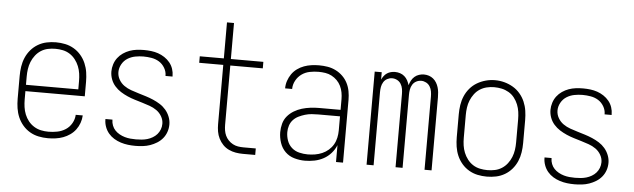

<svg xmlns="http://www.w3.org/2000/svg" viewBox="-47 -908 3595 1089"><g transform="rotate(5 1750.0 -363.5)"><path d="M251 8Q224 8 197.5 2.5Q171 -3 148 -16.5Q125 -30 107.5 -50.5Q90 -71 79.5 -95.5Q69 -120 65 -146.5Q61 -173 61 -200V-330Q61 -357 65 -383.5Q69 -410 79.5 -434.5Q90 -459 107.5 -479.5Q125 -500 148 -513.5Q171 -527 197 -532.5Q223 -538 250 -538Q277 -538 303 -532.5Q329 -527 352 -513.5Q375 -500 392.5 -479.5Q410 -459 420.5 -434.5Q431 -410 435 -383.5Q439 -357 439 -330V-247H101V-200Q101 -178 104 -156.5Q107 -135 115 -115Q123 -95 136.5 -78Q150 -61 168.5 -49.5Q187 -38 208 -33.5Q229 -29 251 -29Q276 -29 301.5 -34Q327 -39 348.5 -53Q370 -67 383 -90Q396 -113 397 -138H437Q436 -116 428.5 -95Q421 -74 408 -56.5Q395 -39 376.5 -26Q358 -13 337.5 -5.5Q317 2 295 5Q273 8 251 8ZM399 -283V-330Q399 -352 396 -373Q393 -394 385 -414Q377 -434 363.5 -451.5Q350 -469 332 -480.5Q314 -492 293 -496.5Q272 -501 250 -501Q228 -501 207 -496.5Q186 -492 168 -480.5Q150 -469 136.5 -451.5Q123 -434 115 -414Q107 -394 104 -373Q101 -352 101 -330V-283Z M749 8Q728 8 707 5.5Q686 3 665.5 -3.5Q645 -10 627 -21Q609 -32 595.5 -48Q582 -64 574.5 -84.5Q567 -105 567 -126Q567 -127 567 -127.5Q567 -128 567 -129H607Q607 -128 607 -127.5Q607 -127 607 -127Q607 -111 613 -95.5Q619 -80 630 -68.5Q641 -57 655.5 -49Q670 -41 685.5 -36.5Q701 -32 717 -30.5Q733 -29 749 -29Q765 -29 781.5 -30.5Q798 -32 813.5 -36.5Q829 -41 843.5 -49.5Q858 -58 868.5 -70Q879 -82 885 -97.5Q891 -113 891 -130Q891 -152 879.5 -172Q868 -192 849.5 -205Q831 -218 809.5 -225.5Q788 -233 766.5 -239.5Q745 -246 723.5 -252.5Q702 -259 681.5 -268Q661 -277 642 -289Q623 -301 608 -318Q593 -335 585 -356.5Q577 -378 577 -401Q577 -421 583.5 -441.5Q590 -462 602.5 -478.5Q615 -495 632.5 -507Q650 -519 669.5 -526Q689 -533 709.5 -535.5Q730 -538 751 -538Q772 -538 792.5 -535.5Q813 -533 832 -526.5Q851 -520 868.5 -508.5Q886 -497 899 -481Q912 -465 918.5 -445.5Q925 -426 925 -405Q925 -404 925 -403.5Q925 -403 925 -402H885Q885 -403 885 -403.5Q885 -404 885 -404Q885 -427 872.5 -448Q860 -469 840.5 -481Q821 -493 797.5 -497Q774 -501 751 -501Q728 -501 704.5 -496.5Q681 -492 661 -479.5Q641 -467 629 -445.5Q617 -424 617 -401Q617 -378 628.5 -358Q640 -338 658.5 -325Q677 -312 698.5 -304.5Q720 -297 741.5 -290.5Q763 -284 784 -277.5Q805 -271 826 -262Q847 -253 866 -241Q885 -229 899.5 -212Q914 -195 922.5 -173.5Q931 -152 931 -130Q931 -108 924 -87.5Q917 -67 903.5 -50.5Q890 -34 871.5 -22.5Q853 -11 833 -4Q813 3 791.5 5.5Q770 8 749 8Z M1361 0Q1340 0 1319.5 -3.5Q1299 -7 1280 -16Q1261 -25 1246.5 -40Q1232 -55 1222.5 -74Q1213 -93 1209.5 -113.5Q1206 -134 1206 -155V-493H1069V-530H1206V-735H1246V-530H1431V-493H1246V-155Q1246 -139 1248.5 -123.5Q1251 -108 1257.5 -94Q1264 -80 1275 -68.5Q1286 -57 1300 -49.5Q1314 -42 1329.5 -39.5Q1345 -37 1361 -37H1431V0Z M1714 8Q1684 8 1654 -0.5Q1624 -9 1602.5 -30Q1581 -51 1571 -81Q1561 -111 1561 -141Q1561 -166 1567.5 -190Q1574 -214 1589.5 -232.5Q1605 -251 1626.5 -264Q1648 -277 1671.5 -284Q1695 -291 1719.5 -294Q1744 -297 1768 -297H1891V-358Q1891 -377 1887.5 -396Q1884 -415 1875.5 -432.5Q1867 -450 1853.5 -463.5Q1840 -477 1823 -486Q1806 -495 1787 -498Q1768 -501 1748 -501Q1723 -501 1698 -496Q1673 -491 1652.5 -476.5Q1632 -462 1619.5 -439Q1607 -416 1607 -391H1567Q1567 -413 1574 -434Q1581 -455 1593.5 -473Q1606 -491 1624 -504Q1642 -517 1662.5 -524.5Q1683 -532 1704.5 -535Q1726 -538 1748 -538Q1773 -538 1797 -534Q1821 -530 1843 -519Q1865 -508 1882.5 -491Q1900 -474 1911 -452.5Q1922 -431 1926.5 -406.5Q1931 -382 1931 -358V0H1891V-96Q1881 -71 1862.5 -50Q1844 -29 1820 -16Q1796 -3 1769 2.5Q1742 8 1714 8ZM1727 -29Q1748 -29 1769 -32.5Q1790 -36 1809.5 -44.5Q1829 -53 1845 -67Q1861 -81 1871.5 -99Q1882 -117 1886.5 -138Q1891 -159 1891 -180V-260H1768Q1749 -260 1730 -258.5Q1711 -257 1692.5 -251.5Q1674 -246 1656.5 -237.5Q1639 -229 1626 -215Q1613 -201 1607 -182.5Q1601 -164 1601 -145Q1601 -120 1609.5 -96.5Q1618 -73 1636 -57Q1654 -41 1678.5 -35Q1703 -29 1727 -29Z M2065 0V-530H2105V-488Q2110 -499 2117.5 -509Q2125 -519 2135 -525.5Q2145 -532 2156.5 -535Q2168 -538 2180 -538Q2195 -538 2209 -533.5Q2223 -529 2234 -519.5Q2245 -510 2252 -497Q2259 -484 2263 -470Q2267 -484 2274 -497Q2281 -510 2292 -519.5Q2303 -529 2317 -533.5Q2331 -538 2345 -538Q2360 -538 2373.5 -533.5Q2387 -529 2398 -520Q2409 -511 2416.5 -498.5Q2424 -486 2428 -472.5Q2432 -459 2433.5 -445Q2435 -431 2435 -416V0H2395V-416Q2395 -431 2392.5 -446Q2390 -461 2382 -474Q2374 -487 2360.5 -494Q2347 -501 2333 -501Q2318 -501 2304.5 -494Q2291 -487 2283 -474Q2275 -461 2272.5 -446Q2270 -431 2270 -416V0H2230V-416Q2230 -431 2227.5 -446Q2225 -461 2217 -474Q2209 -487 2195.5 -494Q2182 -501 2167 -501Q2153 -501 2139.5 -494Q2126 -487 2118 -474Q2110 -461 2107.5 -446Q2105 -431 2105 -416V0Z M2750 8Q2723 8 2697 2.5Q2671 -3 2648 -16.5Q2625 -30 2607.5 -50.5Q2590 -71 2579.5 -95.5Q2569 -120 2565 -146.5Q2561 -173 2561 -200V-330Q2561 -357 2565 -383.5Q2569 -410 2579.5 -434.5Q2590 -459 2607.5 -479.5Q2625 -500 2648 -513.5Q2671 -527 2697 -534Q2723 -541 2750 -541Q2777 -541 2803 -534Q2829 -527 2852 -513.5Q2875 -500 2892.5 -479.5Q2910 -459 2920.5 -434.5Q2931 -410 2935 -383.5Q2939 -357 2939 -330V-200Q2939 -173 2935 -146.5Q2931 -120 2920.5 -95.5Q2910 -71 2892.5 -50.5Q2875 -30 2852 -16.5Q2829 -3 2803 2.5Q2777 8 2750 8ZM2750 -29Q2772 -29 2793 -33.5Q2814 -38 2832 -49.5Q2850 -61 2863.5 -78.5Q2877 -96 2885 -116Q2893 -136 2896 -157Q2899 -178 2899 -200V-330Q2899 -352 2896 -373.5Q2893 -395 2885 -415Q2877 -435 2863.5 -452.5Q2850 -470 2831 -481Q2812 -492 2791 -496.5Q2770 -501 2748 -501Q2727 -501 2706 -496Q2685 -491 2667 -479.5Q2649 -468 2636 -450.5Q2623 -433 2615 -413.5Q2607 -394 2604 -372.5Q2601 -351 2601 -330V-200Q2601 -178 2604 -157Q2607 -136 2615 -116Q2623 -96 2636.5 -78.5Q2650 -61 2668 -49.5Q2686 -38 2707.5 -33.5Q2729 -29 2750 -29Z M3249 8Q3228 8 3207 5.5Q3186 3 3165.5 -3.5Q3145 -10 3127 -21Q3109 -32 3095.5 -48Q3082 -64 3074.5 -84.5Q3067 -105 3067 -126Q3067 -127 3067 -127.5Q3067 -128 3067 -129H3107Q3107 -128 3107 -127.5Q3107 -127 3107 -127Q3107 -111 3113 -95.5Q3119 -80 3130 -68.5Q3141 -57 3155.5 -49Q3170 -41 3185.5 -36.5Q3201 -32 3217 -30.5Q3233 -29 3249 -29Q3265 -29 3281.5 -30.5Q3298 -32 3313.5 -36.5Q3329 -41 3343.5 -49.5Q3358 -58 3368.5 -70Q3379 -82 3385 -97.5Q3391 -113 3391 -130Q3391 -152 3379.5 -172Q3368 -192 3349.5 -205Q3331 -218 3309.5 -225.5Q3288 -233 3266.5 -239.5Q3245 -246 3223.5 -252.5Q3202 -259 3181.5 -268Q3161 -277 3142 -289Q3123 -301 3108 -318Q3093 -335 3085 -356.5Q3077 -378 3077 -401Q3077 -421 3083.5 -441.5Q3090 -462 3102.5 -478.5Q3115 -495 3132.5 -507Q3150 -519 3169.5 -526Q3189 -533 3209.5 -535.5Q3230 -538 3251 -538Q3272 -538 3292.5 -535.5Q3313 -533 3332 -526.5Q3351 -520 3368.5 -508.5Q3386 -497 3399 -481Q3412 -465 3418.5 -445.5Q3425 -426 3425 -405Q3425 -404 3425 -403.5Q3425 -403 3425 -402H3385Q3385 -403 3385 -403.5Q3385 -404 3385 -404Q3385 -427 3372.5 -448Q3360 -469 3340.5 -481Q3321 -493 3297.5 -497Q3274 -501 3251 -501Q3228 -501 3204.5 -496.5Q3181 -492 3161 -479.5Q3141 -467 3129 -445.5Q3117 -424 3117 -401Q3117 -378 3128.5 -358Q3140 -338 3158.5 -325Q3177 -312 3198.5 -304.5Q3220 -297 3241.5 -290.5Q3263 -284 3284 -277.5Q3305 -271 3326 -262Q3347 -253 3366 -241Q3385 -229 3399.5 -212Q3414 -195 3422.5 -173.5Q3431 -152 3431 -130Q3431 -108 3424 -87.5Q3417 -67 3403.5 -50.5Q3390 -34 3371.5 -22.5Q3353 -11 3333 -4Q3313 3 3291.5 5.5Q3270 8 3249 8Z"/></g></svg>

Font: iosevka_custom_sans_ss08 XLt
Style: Regular
Weight: 200
Designer: Belleve Invis
Foundry: Belleve Invis
Version: Version 10.3.0; ttfautohint (v1.8.3)